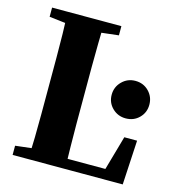

<svg xmlns="http://www.w3.org/2000/svg" viewBox="-100 -742 753 827"><g transform="rotate(15 276.5 -328.5)"><path d="M31 0V-41L160 -56H197V0ZM101 0Q103 -46 104 -97.5Q105 -149 105 -200.5Q105 -252 105 -298V-350Q105 -402 105 -455Q105 -508 104 -559.5Q103 -611 101 -657H265Q264 -611 263 -559.5Q262 -508 262 -455Q262 -402 262 -350V-301Q262 -254 262 -202Q262 -150 263 -98Q264 -46 265 0ZM184 0V-45H462L426 -22L476 -198H533L522 0ZM31 -616V-657H340V-616L210 -601H160ZM460 -278Q425 -278 400.5 -302Q376 -326 376 -361Q376 -396 400.5 -420.5Q425 -445 460 -445Q496 -445 520 -420.5Q544 -396 544 -361Q544 -326 520 -302Q496 -278 460 -278Z"/></g></svg>

Font: Source Serif 4 36pt
Style: Bold
Weight: 700
Designer: Frank Grießhammer
Foundry: Adobe Systems Incorporated
Version: Version 4.004;hotconv 1.0.116;makeotfexe 2.5.65601